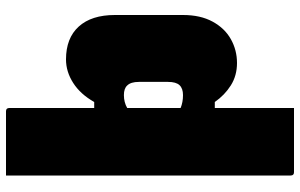

<svg xmlns="http://www.w3.org/2000/svg" viewBox="-200 -600 1000 640"><g transform="rotate(-90 300.0 -280.0)"><path d="M422 -560Q493 -560 531.5 -517.5Q570 -475 570 -397V-170Q570 -112 548 -71.5Q526 -31 489.5 -10.5Q453 10 410 10Q368 10 335.5 -10.5Q303 -31 280 -64H260V200H46Q35 200 35 189V-760H249Q260 -760 260 -749V-466H280Q306 -512 343.5 -536Q381 -560 422 -560ZM303 -367Q279 -367 260 -356V-178Q279 -170 303 -170Q325 -170 336 -181.5Q347 -193 347 -220V-317Q347 -344 335 -356Q325 -367 303 -367Z"/></g></svg>

Font: Recursive Sn Lnr St XBk
Style: Regular
Weight: 1000
Version: Version 1.079;hotconv 1.0.112;makeotfexe 2.5.65598; ttfautoh